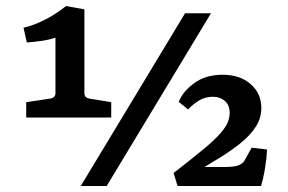

<svg xmlns="http://www.w3.org/2000/svg" viewBox="-20 -617 956 637"><path d="M260 -308Q260 -293 276 -290L349 -278V-227H67V-278L147 -290Q164 -293 164 -308V-492Q143 -485 118.5 -481.5Q94 -478 69 -476L58 -525Q93 -533 130 -552Q167 -571 199 -597L260 -586ZM248 0 594 -573H680L334 0ZM556 -43Q619 -92 660.5 -126.5Q702 -161 722 -188Q742 -215 742 -242Q742 -268 726 -282Q710 -296 686 -296Q661 -296 641 -284Q621 -272 604 -254L573 -279Q586 -313 624 -341Q662 -369 719 -369Q776 -369 811.5 -338Q847 -307 847 -259Q847 -226 829.5 -198Q812 -170 781 -144.5Q750 -119 709.5 -94Q669 -69 624 -42L617 -63H725Q760 -63 773.5 -69.5Q787 -76 791 -84L815 -127L866 -121Q865 -95 859.5 -60.5Q854 -26 846 0H569Z"/></svg>

Font: Yrsa
Style: Bold
Weight: 700
Version: Version 2.004